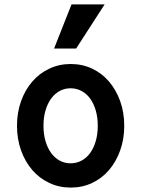

<svg xmlns="http://www.w3.org/2000/svg" viewBox="-20 -840 640 870"><path d="M300.4 10Q353 10 397.5 -11Q442 -32 474 -69.5Q506 -107 524.5 -158.2Q543 -209.4 543 -270Q543 -330.6 524.5 -381.8Q506 -433 474 -470.5Q442 -508 397.4 -529Q352.9 -550 300.4 -550Q248 -550 203.2 -528.8Q158.3 -507.6 126.2 -470.3Q94 -433 75.5 -381.8Q57 -330.6 57 -270Q57 -209.4 75.5 -158.2Q94 -107 126.1 -69.7Q158.2 -32.4 203 -11.2Q247.7 10 300.4 10ZM299.6 -100Q272.9 -100 250.2 -112.4Q227.5 -124.8 211.2 -147.4Q195 -170 186 -201.2Q177 -232.4 177 -270Q177 -307.6 186 -338.8Q195 -370 211.2 -392.6Q227.5 -415.2 250.2 -427.6Q272.9 -440 299.6 -440Q327 -440 350 -427.5Q373 -415 389.1 -392.5Q405.1 -369.9 414.1 -338.7Q423 -307.6 423 -270Q423 -232.4 414.1 -201.3Q405.1 -170.1 389.1 -147.5Q373 -125 350 -112.5Q327 -100 299.6 -100ZM454 -820H304L225 -620H325Z"/></svg>

Font: CommitMonoV143 ExtLt
Style: Regular
Weight: 200
Monospace: yes
Designer: Eigil Nikolajsen
Foundry: Eigil Nikolajsen
Version: Version 1.143